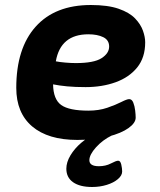

<svg xmlns="http://www.w3.org/2000/svg" viewBox="-20 -551 640 767"><path d="M289 8Q172 8 108.5 -46Q45 -100 45 -200Q45 -358 122.5 -444.5Q200 -531 343 -531Q411 -531 454 -516Q497 -501 519.5 -477.5Q542 -454 551 -428.5Q560 -403 560 -382Q560 -321 528 -281.5Q496 -242 442 -222.5Q388 -203 322 -203Q280 -203 248.5 -206Q217 -209 192 -214Q193 -154 224.5 -131.5Q256 -109 333 -109Q375 -109 408.5 -120.5Q442 -132 464.5 -143.5Q487 -155 496 -155Q507 -155 512.5 -141Q518 -127 520 -109.5Q522 -92 522 -81Q522 -60 493.5 -39.5Q465 -19 413 -5.5Q361 8 289 8ZM283 -299Q355 -299 385.5 -318.5Q416 -338 416 -365Q416 -391 392.5 -402.5Q369 -414 333 -414Q222 -414 203 -306Q218 -303 241 -301Q264 -299 283 -299ZM348 196Q299 196 272 177Q245 158 245 123Q245 97 261.5 69.5Q278 42 305 19Q332 -4 363 -17L427 -10Q390 8 363.5 37.5Q337 67 337 89Q337 113 375 113Q402 113 423 102Q444 91 452 91Q461 91 464.5 106.5Q468 122 468 134Q468 150 451 164.5Q434 179 406.5 187.5Q379 196 348 196Z"/></svg>

Font: Asap Semi Expanded Semi Expanded Regular
Style: Bold Italic
Weight: 700
Width: 6
Italic angle: -6°
Designer: Pablo Cosgaya
Foundry: Omnibus-Type
Version: Version 3.001; ttfautohint (v1.8.4.7-5d5b)